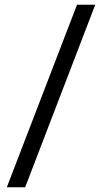

<svg xmlns="http://www.w3.org/2000/svg" viewBox="-20 -731 452 812"><path d="M86.4 61H8.8L305.7 -710.9H382.8Z"/></svg>

Font: Vazir FD
Style: Regular-FD
Weight: 400
Designer: Saber Rastikerdar
Foundry: Saber Rastikerdar
Version: Version 30.0.0